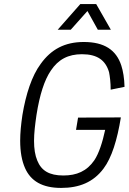

<svg xmlns="http://www.w3.org/2000/svg" viewBox="-20 -914 631 942"><path d="M409 -860 460 -768H524L452 -894H374L263 -768H327ZM363 -337 353 -277H496C483 -216 465 -161 443 -128C406 -74 356 -53 291 -53C221 -53 183 -77 163 -126C152 -152 147 -184 147 -223C147 -260 152 -302 159 -350C175 -451 198 -521 229 -567C266 -623 315 -648 382 -648C458 -648 498 -618 515 -560C519 -540 523 -510 523 -474L591 -488C590 -529 584 -566 575 -593C550 -669 492 -708 391 -708C298 -708 231 -672 180 -601C136 -542 107 -452 90 -350C83 -303 79 -261 79 -224C79 -169 87 -125 103 -89C131 -26 187 8 280 8C369 8 438 -20 488 -87C528 -140 555 -227 573 -338Z"/></svg>

Font: Arthouse Owned
Style: Italic
Weight: 400
Italic angle: -10°
Designer: Jeremy Tribby
Foundry: Tribby Type
Version: Version 1.000;PS 001.000;hotconv 1.0.88;makeotf.lib2.5.64775